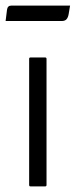

<svg xmlns="http://www.w3.org/2000/svg" viewBox="-20 -745 270 685"><path d="M146 -85Q146 -80 141 -80H89Q84 -80 84 -85V-535Q84 -540 89 -540H141Q146 -540 146 -535ZM5 -710Q7 -725 20 -725H230L225 -695Q223 -683 217.5 -676.5Q212 -670 200 -670H0Z"/></svg>

Font: Gowun Dodum
Style: Regular
Weight: 400
Designer: Yanghee Ryu
Foundry: Yanghee Ryu
Version: Version 2.000